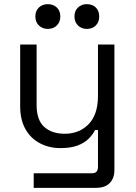

<svg xmlns="http://www.w3.org/2000/svg" viewBox="-20 -703 652 923"><path d="M142 200V130H422Q451 130 451 100V-78H437Q427 -57 406.5 -36.5Q386 -16 353 -3.5Q320 9 270 9Q217 9 172.5 -14Q128 -37 102.5 -82Q77 -127 77 -192V-489H156V-198Q156 -126 192.5 -93Q229 -60 291 -60Q361 -60 406 -106Q451 -152 451 -243V-489H530V114Q530 154 507.5 177Q485 200 442 200ZM397 -564Q372 -564 355 -580.5Q338 -597 338 -624Q338 -651 355 -667Q372 -683 397 -683Q424 -683 440.5 -667Q457 -651 457 -624Q457 -597 440.5 -580.5Q424 -564 397 -564ZM210 -564Q184 -564 167 -580.5Q150 -597 150 -624Q150 -651 167 -667Q184 -683 210 -683Q236 -683 253 -667Q270 -651 270 -624Q270 -597 253 -580.5Q236 -564 210 -564Z"/></svg>

Font: Space Grotesk Light
Style: Regular
Weight: 400
Version: Version 2.000